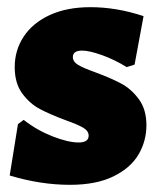

<svg xmlns="http://www.w3.org/2000/svg" viewBox="-20 -503 442 535"><path d="M380 -458 355 -323 333 -316Q299 -337 264 -349.5Q229 -362 209 -362Q183 -362 183 -344Q183 -331 198 -322Q213 -313 247 -301Q290 -285 318 -270Q346 -255 367 -226.5Q388 -198 388 -154Q388 -110 366 -72.5Q344 -35 296 -11.5Q248 12 175 12Q93 12 7 -14L30 -157L46 -169Q83 -140 126.5 -123Q170 -106 199 -106Q227 -106 227 -125Q227 -138 212 -147Q197 -156 163 -168Q120 -184 91.5 -199Q63 -214 42 -242.5Q21 -271 21 -316Q21 -363 46 -401Q71 -439 118.5 -461Q166 -483 232 -483Q305 -483 380 -458Z"/></svg>

Font: Luna Sans Black
Style: Regular
Weight: 900
Designer: Juan Pablo del Peral
Foundry: Huerta Tipografica
Version: Version 2.001; ttfautohint (v1.5)